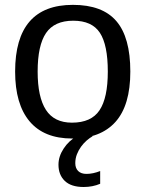

<svg xmlns="http://www.w3.org/2000/svg" viewBox="-20 -558 596 787"><path d="M514.2 -264.6C514.2 -358.1 495.1 -427 457 -471.4C418.9 -515.9 359.5 -538.1 278.8 -538.1C120.9 -538.1 42 -446.9 42 -264.6C42 -175.8 61.7 -107.8 101.1 -60.8C140.5 -13.8 198.7 9.8 275.9 9.8C353.4 9.8 412.4 -12.9 453.1 -58.1C493.8 -103.4 514.2 -172.2 514.2 -264.6ZM421.9 -264.6C421.9 -192.7 410.6 -139.8 387.9 -106C365.3 -72.1 327.6 -55.2 274.9 -55.2C226.4 -55.2 190.8 -72.7 168.2 -107.7C145.6 -142.7 134.3 -195 134.3 -264.6C134.3 -336.3 145.8 -388.9 168.7 -422.6C191.7 -456.3 228.8 -473.1 280.3 -473.1C331.4 -473.1 367.8 -456.6 389.4 -423.6C411.1 -390.5 421.9 -337.6 421.9 -264.6ZM390.6 195.3V143.1C370.8 150.9 352.1 154.8 334.5 154.8C319.8 154.8 308.5 150.9 300.5 143.1C292.6 135.3 288.6 124.5 288.6 110.8C288.6 98.1 290.8 86.1 295.2 74.7C299.6 63.3 305.3 52.8 312.3 43.2C319.3 33.6 327 25.1 335.4 17.8C343.9 10.5 352.2 4.6 360.4 0H295.4C273.3 12.4 255.1 29.3 241 50.8C226.8 72.3 219.7 94.4 219.7 117.2C219.7 144.9 228.4 167 245.6 183.6C262.9 200.2 288.6 208.5 322.8 208.5C347.5 208.5 370.1 204.1 390.6 195.3Z"/></svg>

Font: Arimo
Style: Regular
Weight: 400
Designer: Steve Matteson
Foundry: Monotype Imaging Inc.
Version: Version 1.32